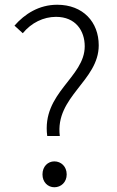

<svg xmlns="http://www.w3.org/2000/svg" viewBox="-20 -776 491 809"><path d="M179 -203H232C211 -369 396 -435 396 -585C396 -683 330 -756 221 -756C144 -756 84 -717 41 -668L76 -636C112 -680 163 -705 216 -705C299 -705 337 -646 337 -581C337 -449 155 -385 179 -203ZM209 13C237 13 261 -8 261 -41C261 -75 237 -96 209 -96C182 -96 159 -75 159 -41C159 -8 182 13 209 13Z"/></svg>

Font: Noto Sans HK Light
Style: Regular
Weight: 300
Designer: Ryoko NISHIZUKA 西塚涼子 (kana, bopomofo & ideographs); Paul D. Hunt (Latin, Greek & Cyrillic); Sandoll Communications 산돌커뮤니
Foundry: Adobe
Version: Version 2.004;hotconv 1.0.118;makeotfexe 2.5.65603